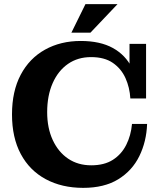

<svg xmlns="http://www.w3.org/2000/svg" viewBox="-20 -894 778 928"><path d="M382 14Q279 14 201 -28Q123 -70 80.5 -149.5Q38 -229 38 -341Q38 -453 80 -532.5Q122 -612 197.5 -654Q273 -696 370 -696Q464 -696 525.5 -662Q587 -628 617.5 -566Q648 -504 648 -418H610Q607 -471 586.5 -516.5Q566 -562 525.5 -590Q485 -618 420 -618Q356 -618 308.5 -585Q261 -552 234.5 -492Q208 -432 208 -352Q208 -275 235 -217Q262 -159 309.5 -127Q357 -95 421 -95Q484 -95 525.5 -121.5Q567 -148 590 -193.5Q613 -239 618 -295H691Q688 -210 653.5 -139.5Q619 -69 551.5 -27.5Q484 14 382 14ZM648 -418 606 -515V-682H686V-418ZM325 -736 393 -874H548L417 -736Z"/></svg>

Font: Montagu Slab 144pt SemiBold
Style: Regular
Weight: 600
Version: Version 1.000